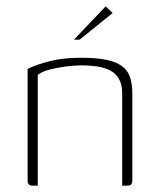

<svg xmlns="http://www.w3.org/2000/svg" viewBox="-20 -585 499 605"><path d="M83 0Q67 0 67 -16V-368Q96 -382 137.5 -392.5Q179 -403 236 -403Q286 -403 317.5 -396Q349 -389 366.5 -375Q384 -361 390.5 -339.5Q397 -318 397 -289V-17Q397 -12 395.5 -7.5Q394 -3 389.5 -1.5Q385 0 379 0H365V-292Q365 -336 336 -357.5Q307 -379 236 -379Q214 -379 187.5 -375.5Q161 -372 137 -366Q113 -360 99 -349V0ZM213 -460 313 -565 335 -544 231 -460Z"/></svg>

Font: Genos Thin ExtraLight
Style: Regular
Weight: 250
Version: Version 1.010